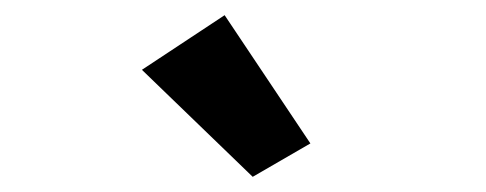

<svg xmlns="http://www.w3.org/2000/svg" viewBox="-20 -730 640 253"><path d="M313 -497 167 -638 276 -710 389 -541Z"/></svg>

Font: Inconsolata Expanded Black
Style: Regular
Weight: 900
Width: 7
Monospace: yes
Designer: Raph Levien, Cyreal, Brenton Simpson
Foundry: Raph Levien, Cyreal, Google
Version: Version 3.001; ttfautohint (v1.8.2.53-6de2)